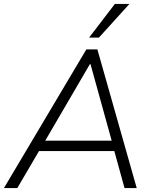

<svg xmlns="http://www.w3.org/2000/svg" viewBox="-34 -956 782 976"><path d="M-14 0 405 -705H461L661 0H599L543 -203L571 -188H137L173 -203L54 0ZM423 -630 189 -229 168 -241H556L537 -229L426 -630ZM419 -765 550 -936H624L469 -765Z"/></svg>

Font: Mulish ExtraLight Light
Style: Italic
Weight: 300
Italic angle: -9°
Version: Version 3.603